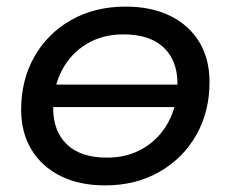

<svg xmlns="http://www.w3.org/2000/svg" viewBox="-20 -555 698 581"><path d="M85 -231V-299H580V-231ZM298 6Q220 6 163 -22.5Q106 -51 75 -102.5Q44 -154 44 -223Q44 -313 84 -383.5Q124 -454 195.5 -494.5Q267 -535 360 -535Q438 -535 495 -507Q552 -479 583 -428Q614 -377 614 -307Q614 -217 574 -146.5Q534 -76 462.5 -35Q391 6 298 6ZM304 -78Q367 -78 415 -107Q463 -136 490 -186.5Q517 -237 517 -302Q517 -372 475 -411.5Q433 -451 353 -451Q291 -451 243 -422.5Q195 -394 168 -343.5Q141 -293 141 -227Q141 -158 182.5 -118Q224 -78 304 -78Z"/></svg>

Font: MOST Montserrat Medium
Style: Italic
Weight: 500
Italic angle: -11.3°
Designer: Julieta Ulanovsky
Foundry: Julieta Ulanovsky
Version: Version 8.000;March 11, 2024;FontCreator 15.0.0.2926 64-bit